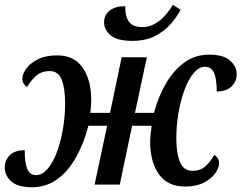

<svg xmlns="http://www.w3.org/2000/svg" viewBox="-38 -777 1016 808"><path d="M97 11Q37 11 9.5 -13.5Q-18 -38 -18 -72Q-18 -103 3.5 -124Q25 -145 66 -145Q66 -91 77 -65.5Q88 -40 114 -40Q139 -40 161.5 -65.5Q184 -91 200.5 -134.5Q217 -178 226.5 -232Q236 -286 236 -342Q236 -404 222 -441Q208 -478 170 -478Q139 -478 117 -460.5Q95 -443 76 -411Q68 -415 62 -424.5Q56 -434 56 -446Q56 -465 72.5 -488Q89 -511 121.5 -527.5Q154 -544 203 -544Q274 -544 310 -492Q346 -440 346 -356Q346 -345 345 -332.5Q344 -320 342 -302H425L474 -536H580L530 -302H610Q629 -373 662 -428.5Q695 -484 740 -515.5Q785 -547 842 -547Q902 -547 930 -522.5Q958 -498 958 -464Q958 -434 936 -413Q914 -392 874 -392Q874 -446 862.5 -471Q851 -496 825 -496Q800 -496 778 -470.5Q756 -445 739.5 -401.5Q723 -358 713.5 -304Q704 -250 704 -194Q704 -132 719.5 -95Q735 -58 773 -58Q804 -58 824.5 -75.5Q845 -93 864 -125Q872 -121 878 -111.5Q884 -102 884 -90Q884 -71 868 -48Q852 -25 820 -8.5Q788 8 741 8Q667 8 630.5 -44Q594 -96 594 -180Q594 -193 595.5 -208Q597 -223 600 -248H518L466 0H360L413 -248H334Q315 -174 282 -115Q249 -56 202.5 -22.5Q156 11 97 11ZM519 -605Q455 -605 427.5 -628.5Q400 -652 400 -683Q400 -714 423.5 -732.5Q447 -751 489 -751Q489 -706 505.5 -684.5Q522 -663 560 -663Q591 -663 616.5 -678.5Q642 -694 660.5 -716Q679 -738 689 -757L722 -736Q706 -705 679.5 -675Q653 -645 613.5 -625Q574 -605 519 -605Z"/></svg>

Font: Noto Serif Medium
Style: Italic
Weight: 500
Italic angle: -12°
Designer: Monotype Design Team
Foundry: Monotype Imaging Inc.
Version: Version 2.014; ttfautohint (v1.8.4.7-5d5b)